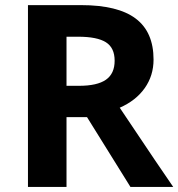

<svg xmlns="http://www.w3.org/2000/svg" viewBox="-20 -734 700 754"><path d="M89.8 -713.9H297.9Q442.9 -713.9 512.9 -661.1Q583 -608.4 583 -500Q583 -437 548.3 -387.9Q513.7 -338.9 450.2 -311Q622.1 -54.2 660.2 0H492.2L321.8 -273.9H241.2V0H89.8ZM241.2 -589.8V-397H290Q361.8 -397 396 -420.9Q430.2 -444.8 430.2 -495.6Q430.2 -546.4 395.8 -568.1Q361.3 -589.8 287.1 -589.8Z"/></svg>

Font: Open Sans Hebrew
Style: Bold
Weight: 700
Foundry: Ascender Corporation, Yanek Iontef
Version: Version 2.001;PS 002.001;hotconv 1.0.70;makeotf.lib2.5.58329